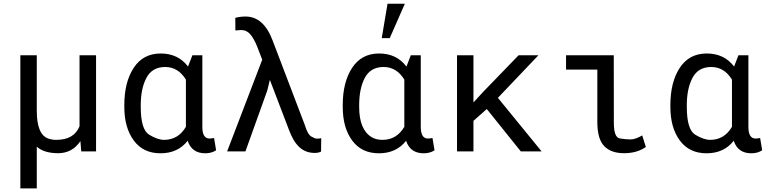

<svg xmlns="http://www.w3.org/2000/svg" viewBox="-20 -832 4241 1055"><path d="M182.1 203.1H91.8V-528.3H182.1V-224.6Q181.6 -92.3 246.1 -70.3Q265.6 -63.5 289.6 -63.5Q386.7 -63.5 417 -138.2V-528.3H507.8V0H426.3L421.9 -56.6Q377 9.8 299.3 9.8Q222.2 9.8 182.1 -25.9Z M1001.5 -394.5Q959 -463.9 887.7 -463.9Q816.4 -463.9 784.9 -404.8Q753.4 -345.7 753.4 -254.4V-244.1Q753.4 -119.6 800 -91.6Q846.7 -63.5 881.3 -63.5Q959.5 -63.5 1001.5 -135.3ZM1091.8 -528.3V-135.3Q1091.8 -70.8 1130.9 -70.8Q1141.6 -70.8 1156.2 -73.7L1167.5 -6.3Q1143.1 10.3 1107.9 10.3Q1033.7 10.3 1011.2 -58.6Q957.5 10.3 861.8 10.3Q766.6 10.3 714.8 -60.3Q663.1 -130.9 663.1 -244.1V-254.4Q663.1 -380.9 714.8 -459.5Q766.6 -538.1 862.8 -538.1Q959 -538.1 1013.2 -466.3L1037.1 -528.3Z M1718.8 -70.3H1726.6Q1734.4 -70.3 1745.1 -72.8L1744.1 1Q1730.5 8.3 1708.5 8.3Q1659.7 8.3 1625.2 -23.2Q1590.8 -54.7 1566.4 -122.1L1462.9 -393.1L1448.7 -335L1328.6 0H1228L1420.9 -503.9L1394 -573.7Q1377 -617.2 1356.4 -642.1Q1335.9 -667 1305.7 -667Q1305.2 -667 1273.4 -664.6L1272.9 -733.9Q1299.3 -741.2 1329.1 -741.2Q1428.7 -741.2 1478 -609.4L1654.8 -145.5Q1670.4 -93.3 1690.7 -81.8Q1710.9 -70.3 1718.8 -70.3Z M2201.7 -394.5Q2159.2 -463.9 2087.9 -463.9Q2016.6 -463.9 1984.9 -404.8Q1953.6 -345.7 1953.6 -254.4V-244.1Q1953.6 -119.6 2022.5 -78.1Q2046.9 -63.5 2081.5 -63.5Q2159.7 -63.5 2201.7 -135.3ZM2292 -528.3V-135.3Q2292 -70.8 2331.1 -70.8Q2341.8 -70.8 2356.4 -73.7L2367.7 -6.3Q2343.3 10.3 2308.1 10.3Q2233.9 10.3 2211.4 -58.6Q2157.7 10.3 2062 10.3Q1966.8 10.3 1915 -60.1Q1863.3 -130.4 1863.3 -244.1V-254.4Q1863.3 -380.9 1915 -459.5Q1966.8 -538.1 2063 -538.1Q2159.2 -538.1 2213.4 -466.3L2237.3 -528.3ZM2109.4 -811.5H2204.6L2121.6 -622.6H2077.6Z M2581.5 0H2491.2V-528.3H2581.5V-269L2635.3 -327.6L2829.6 -528.3H2938.5L2715.8 -294.4L2956.1 0H2841.8L2654.8 -232.9L2581.5 -168Z M3262.2 -162.1V-449.7H3090.3V-528.3H3352.5L3353 -157.2Q3353 -76.7 3385.7 -71.3Q3418.5 -65.9 3444.8 -65.9Q3471.2 -65.9 3508.8 -87.9L3528.8 -24.4Q3480.5 9.8 3409.2 9.8Q3337.4 9.8 3299.8 -29.3Q3262.2 -68.4 3262.2 -162.1Z M4002 -394.5Q3959.5 -463.9 3888.2 -463.9Q3816.9 -463.9 3785.4 -404.8Q3753.9 -345.7 3753.9 -254.4V-244.1Q3753.9 -119.6 3800.5 -91.6Q3847.2 -63.5 3881.8 -63.5Q3960 -63.5 4002 -135.3ZM4092.3 -528.3V-135.3Q4092.3 -70.8 4131.3 -70.8Q4142.1 -70.8 4156.7 -73.7L4168 -6.3Q4143.6 10.3 4108.4 10.3Q4034.2 10.3 4011.7 -58.6Q3958 10.3 3862.3 10.3Q3767.1 10.3 3715.3 -60.3Q3663.6 -130.9 3663.6 -244.1V-254.4Q3663.6 -380.9 3715.3 -459.5Q3767.1 -538.1 3863.3 -538.1Q3959.5 -538.1 4013.7 -466.3L4037.6 -528.3Z"/></svg>

Font: RobotoMono-Regular
Style: Regular
Weight: 400
Designer: Google
Version: Version 2.000985; 2015; ttfautohint (v1.3)